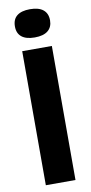

<svg xmlns="http://www.w3.org/2000/svg" viewBox="-95 -892 441 931"><g transform="rotate(-10 125.0 -427.0)"><path d="M52 0V-660H198V0ZM124 -715Q82 -715 60 -732.5Q38 -750 38 -784Q38 -819 60 -836.5Q82 -854 124 -854Q167 -854 189 -836Q211 -818 211 -784Q211 -751 189 -733Q167 -715 124 -715Z"/></g></svg>

Font: Bricolage Grotesque 72pt
Style: Bold
Weight: 700
Designer: Mathieu Triay
Foundry: Atelier Triay
Version: Version 1.001;gftools[0.9.33.dev8+g029e19f]